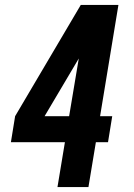

<svg xmlns="http://www.w3.org/2000/svg" viewBox="-20 -755 540 775"><path d="M212 0 242 -181H24L41 -286L306 -735H458L384 -286H433L416 -181H367L337 0ZM259 -286 298 -519 160 -286Z"/></svg>

Font: Iosevka SS18 Extrabold
Style: Italic
Weight: 800
Italic angle: -9°
Monospace: yes
Designer: Belleve Invis
Foundry: Belleve Invis
Version: Version 25.1.1; ttfautohint (v1.8.4)